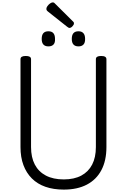

<svg xmlns="http://www.w3.org/2000/svg" viewBox="-20 -1563 1059 1602"><path d="M512 19Q426 19 359 -4.5Q292 -28 246 -74Q200 -120 175.5 -185.5Q151 -251 151 -336V-1069Q151 -1083 162 -1089.5Q173 -1096 195 -1096Q217 -1096 228 -1089.5Q239 -1083 239 -1069V-336Q239 -250 270.5 -190Q302 -130 363 -98Q424 -66 512 -66Q599 -66 658.5 -98Q718 -130 749 -190Q780 -250 780 -336V-1069Q780 -1083 791 -1089.5Q802 -1096 824 -1096Q868 -1096 868 -1069V-336Q868 -223 826 -143.5Q784 -64 704.5 -22.5Q625 19 512 19ZM384 -1176Q356 -1176 342 -1191.5Q328 -1207 328 -1238Q328 -1271 342 -1286.5Q356 -1302 384 -1302Q412 -1302 425.5 -1286Q439 -1270 439 -1239Q441 -1207 426.5 -1191.5Q412 -1176 384 -1176ZM635 -1176Q607 -1176 593 -1191.5Q579 -1207 579 -1238Q579 -1271 593 -1286.5Q607 -1302 635 -1302Q662 -1302 676 -1286Q690 -1270 690 -1239Q691 -1207 676.5 -1191.5Q662 -1176 635 -1176ZM559 -1330Q555 -1330 550.5 -1333Q546 -1336 540 -1340L382 -1465Q372 -1473 369.5 -1478Q367 -1483 367 -1490Q367 -1500 376 -1512.5Q385 -1525 397.5 -1534Q410 -1543 420 -1543Q427 -1543 431.5 -1540Q436 -1537 440 -1532L588 -1385Q595 -1379 596 -1375Q597 -1371 597 -1367Q597 -1357 584.5 -1343.5Q572 -1330 559 -1330Z"/></svg>

Font: Playwrite PT
Style: Regular
Weight: 400
Designer: Veronika Burian, José Scaglione
Foundry: TypeTogether
Version: Version 1.002